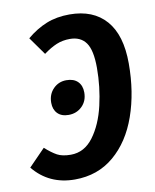

<svg xmlns="http://www.w3.org/2000/svg" viewBox="-105 -771 687 849"><g transform="rotate(-10 238.5 -346.5)"><path d="M-23 -71 51 -147Q80 -121 103 -108.5Q126 -96 164 -96Q225 -96 265.5 -150.5Q306 -205 325 -287Q344 -369 344 -454Q344 -534 320 -567.5Q296 -601 248 -601Q215 -601 187.5 -589.5Q160 -578 129 -555L72 -635Q115 -671 161 -689.5Q207 -708 265 -708Q371 -708 428.5 -642.5Q486 -577 486 -449Q486 -320 449 -214.5Q412 -109 339 -47Q266 15 163 15Q47 15 -23 -71ZM118 -337Q118 -375 142 -399.5Q166 -424 201 -424Q234 -424 252 -406Q270 -388 270 -357Q270 -319 245.5 -295Q221 -271 185 -271Q153 -271 135.5 -289Q118 -307 118 -337Z"/></g></svg>

Font: Fira Sans Extra Condensed SemiBold
Style: Italic
Weight: 600
Width: 3
Italic angle: -8°
Designer: Carrois Corporate & Edenspiekermann AG
Foundry: Carrois Corporate GbR & Edenspiekermann AG
Version: Version 4.203